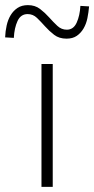

<svg xmlns="http://www.w3.org/2000/svg" viewBox="-70 -730 368 750"><path d="M92 0V-480H136V0ZM190 -579Q161 -579 141.5 -594Q122 -609 106 -627Q90 -645 74.5 -660Q59 -675 38 -675Q11 -675 -1.5 -648Q-14 -621 -16 -582L-50 -584Q-49 -608 -44 -630.5Q-39 -653 -28.5 -670.5Q-18 -688 -1.5 -699Q15 -710 39 -710Q67 -710 86.5 -695Q106 -680 122 -662Q138 -644 154 -629Q170 -614 191 -614Q217 -614 229.5 -641.5Q242 -669 244 -707L278 -705Q276 -682 271.5 -659.5Q267 -637 256.5 -619Q246 -601 230 -590Q214 -579 190 -579Z"/></svg>

Font: CV Source Sans Light
Style: Regular
Weight: 300
Designer: Paul D. Hunt
Foundry: Adobe Systems Incorporated
Version: Version 3.001